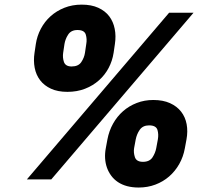

<svg xmlns="http://www.w3.org/2000/svg" viewBox="-20 -783 931 838"><path d="M130.7 -552.6 136.4 -590.9Q141.7 -626.1 158.2 -657.3Q174.7 -688.6 200.6 -712Q226.6 -735.4 261 -749.1Q295.5 -762.8 336.6 -762.8Q378.9 -762.8 408.9 -749.1Q438.9 -735.4 456.7 -712Q474.4 -688.6 480.6 -657.3Q486.9 -626.1 481.5 -590.9L475.9 -552.6Q470.5 -517.4 454.2 -486.5Q437.9 -455.6 411.8 -432.4Q385.7 -409.1 350.9 -395.6Q316.1 -382.1 274.1 -382.1Q232.2 -382.1 202.6 -395.8Q172.9 -409.4 155.2 -432.7Q137.4 -456 131.4 -487Q125.4 -518.1 130.7 -552.6ZM441.8 -136.4 448.9 -174.7Q456 -212 473.5 -243.4Q491.1 -274.9 517.2 -297.8Q543.3 -320.7 576.9 -333.6Q610.4 -346.6 649.1 -346.6Q691.4 -346.6 721.8 -332.9Q752.1 -319.2 770.4 -295.8Q788.7 -272.4 794.6 -241.1Q800.4 -209.9 794 -174.7L786.9 -136.4Q780.2 -98.7 762.4 -67.3Q744.7 -35.9 718.4 -13Q692.1 9.9 658.2 22.7Q624.3 35.5 585.2 35.5Q530.5 35.5 494.7 11.7Q477.3 0 465.4 -16.2Q453.5 -32.3 446.7 -51.5Q440 -70.7 438.7 -92.3Q437.5 -114 441.8 -136.4ZM718 -727.3H824.6L203.8 0H97.3ZM568.9 -96.6Q576 -76.7 603.7 -76.7Q632.8 -76.7 645.6 -96.2Q658 -115.4 661.9 -136.4L669 -174.7Q672.9 -196.7 667.3 -215.9Q661.2 -235.8 630.7 -235.8Q603 -235.8 589.5 -215.9Q582.7 -206 578.7 -195.8Q574.6 -185.7 572.4 -174.7L565.3 -136.4Q562.1 -117.2 568.9 -96.6ZM259.2 -512.1Q266.3 -492.9 292.6 -492.9Q322.1 -492.9 334.9 -512.1Q347.7 -531.2 350.9 -552.6L356.5 -590.9Q360.4 -612.2 354.4 -632.1Q348.4 -652 318.2 -652Q290.1 -652 277.3 -631.7Q270.6 -621.4 266.9 -611.3Q263.1 -601.2 261.4 -590.9L255.7 -552.6Q252.5 -531.6 259.2 -512.1Z"/></svg>

Font: Inter P Black
Style: Italic
Weight: 900
Italic angle: -9.40001°
Designer: Rasmus Andersson
Foundry: rsms
Version: Version 3.018;git-588b23468